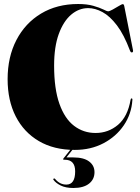

<svg xmlns="http://www.w3.org/2000/svg" viewBox="-20 -733 699 958"><path d="M640.5 -233.5Q636 -164 597.8 -107.8Q559.5 -51.5 496.2 -18.2Q433 15 353 15Q249 15 174 -29Q99 -73 58.5 -152.2Q18 -231.5 18 -338Q18 -449 62 -533.5Q106 -618 185.2 -665.5Q264.5 -713 370 -713Q414 -713 445.5 -704Q477 -695 495.5 -685.8Q514 -676.5 519 -676.5Q526.5 -676.5 542.5 -685.5Q558.5 -694.5 573.5 -703.5Q588.5 -712.5 592.5 -712.5Q598 -712.5 600 -702.5L643.5 -483Q645.5 -473 639 -471.5Q632.5 -470 628.5 -480.5Q598.5 -560.5 563.2 -606.8Q528 -653 491.2 -672.8Q454.5 -692.5 420 -692.5Q373.5 -692.5 335 -659.8Q296.5 -627 273.2 -563.2Q250 -499.5 250 -405.5Q250 -289.5 276.5 -215Q303 -140.5 349.8 -105Q396.5 -69.5 457 -69.5Q520.5 -69.5 568.8 -110.2Q617 -151 631.5 -235Q633 -242 636.5 -242Q641.5 -242 640.5 -233.5ZM344.5 -3H355L311.5 52.5H346Q398 52.5 424.8 72.8Q451.5 93 451.5 126Q451.5 162 424 183.5Q396.5 205 346 205Q308 205 283.2 192.8Q258.5 180.5 247 164.5Q244 161 247.5 158.5Q251 155 256 161Q279 188 311 188Q355 188 355 122Q355 64 303 64H299.5Q292 64 297 57Z"/></svg>

Font: Fraunces 144pt S000 Black
Style: Regular
Weight: 900
Version: Version 1.000; ttfautohint (v1.8.3)